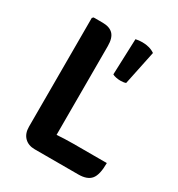

<svg xmlns="http://www.w3.org/2000/svg" viewBox="-169 -812 855 923"><g transform="rotate(30 259.0 -350.0)"><path d="M217 2H160.5Q125 2 103.8 -19.2Q82.5 -40.5 82.5 -78.5V-682L89 -688.5H139Q178.5 -688.5 197.8 -668.2Q217 -648 217 -603.5ZM494 -114Q494 -49 473 -23.5Q452 2 403 2H160.5L89.5 -95.5Q145.5 -105.5 203.2 -109.8Q261 -114 308 -114ZM315.5 -698.5Q324 -700.5 333.2 -701.5Q342.5 -702.5 352 -702.5Q393.5 -702.5 421.5 -683L382 -494Q376 -491.5 368 -490.5Q360 -489.5 352 -489.5Q340 -489.5 327.8 -492Q315.5 -494.5 308 -499Z"/></g></svg>

Font: Signika SemiBold
Style: Regular
Weight: 600
Designer: Anna Giedry
Foundry: Anna Giedry
Version: Version 2.001